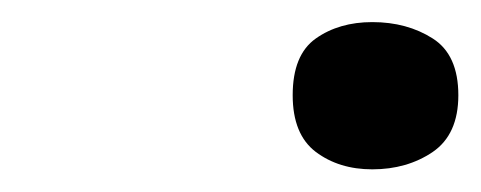

<svg xmlns="http://www.w3.org/2000/svg" viewBox="-20 -430 431 172"><path d="M242.2 -344.7Q242.2 -380.9 262.9 -395.5Q283.7 -410.2 313.5 -410.2Q344.7 -410.2 367.7 -395.5Q390.6 -380.9 390.6 -344.7Q390.6 -309.6 367.7 -293.9Q344.7 -278.3 313.5 -278.3Q283.7 -278.3 262.9 -293.9Q242.2 -309.6 242.2 -344.7Z"/></svg>

Font: Lunasima
Style: Regular
Weight: 400
Designer: The DocRepair Project, Monotype Design Team
Foundry: Google
Version: Version 2.009